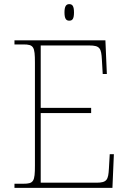

<svg xmlns="http://www.w3.org/2000/svg" viewBox="-20 -909 625 929"><path d="M315 -809C330 -809 338 -817 338 -849C338 -880 330 -889 315 -889C301 -889 292 -880 292 -849C292 -817 301 -809 315 -809ZM50 0H524L531 -163H511L507 -94C504 -39 498 -25 446 -25H177V-362H421V-387H177V-689H412C464 -689 470 -675 473 -620L477 -551H497L490 -714H50V-694H93C143 -694 149 -683 149 -606V-108C149 -31 143 -20 93 -20H50Z"/></svg>

Font: Noto Serif Malayalam Thin
Style: Regular
Weight: 100
Designer: Indian type Foundry, Jelle Bosma, Monotype Design Team
Foundry: Monotype Imaging Inc.
Version: Version 2.104